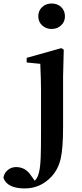

<svg xmlns="http://www.w3.org/2000/svg" viewBox="-126 -812 470 1097"><path d="M15.6 264.6Q-85 264.6 -106.4 204.1Q-102.5 175.8 -81.1 159.2Q-61.5 142.6 -34.2 142.6Q19.5 142.6 50.8 190.4L72.3 220.7Q85 208 91.8 189.5Q103.5 159.2 106.4 90.8Q108.4 46.9 108.4 -64.5Q108.4 -87.9 108.4 -99.6V-295.9Q108.4 -354.5 104.5 -437.5Q104.5 -444.3 104.5 -447.3L26.4 -455.1V-481.4L224.6 -537.1L238.3 -528.3L234.4 -376V-86.9Q234.4 36.1 220.7 94.7Q207 154.3 168.9 196.3Q105.5 264.6 15.6 264.6ZM92.8 -718.8Q92.8 -751 114.7 -771.5Q136.7 -792 168.9 -792Q202.1 -792 223.6 -771.5Q245.1 -751 245.1 -718.8Q245.1 -687.5 223.1 -667Q201.2 -646.5 168.9 -646.5Q136.7 -646.5 114.7 -667Q92.8 -687.5 92.8 -718.8Z"/></svg>

Font: Bpmf GenYo Min B
Style: B
Weight: 700
Foundry: But Ko
Version: Version 1.320